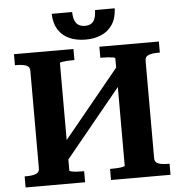

<svg xmlns="http://www.w3.org/2000/svg" viewBox="-60 -963 961 1019"><g transform="rotate(-5 421.0 -453.0)"><path d="M208 -151 588 -615 635 -569 255 -105ZM35 0V-59H46Q75 -59 94.5 -66Q114 -73 114 -95V-615Q114 -637 94.5 -644Q75 -651 46 -651H35V-710H352V-651H343Q328 -651 312 -650Q296 -649 285 -647Q274 -645 274 -641V-69Q274 -66 285 -63.5Q296 -61 312 -60Q328 -59 343 -59H352V0ZM490 0V-59H499Q514 -59 530 -60Q546 -61 557.5 -63.5Q569 -66 569 -69V-641Q569 -645 557.5 -647Q546 -649 530 -650Q514 -651 499 -651H490V-710H807V-651H796Q767 -651 747.5 -644Q728 -637 728 -615V-95Q728 -73 747.5 -66Q767 -59 796 -59H807V0ZM421 -754Q375 -754 337.5 -769.5Q300 -785 277.5 -819Q255 -853 253 -906H362Q363 -876 370.5 -859Q378 -842 391.5 -834.5Q405 -827 424 -827Q443 -827 456 -834.5Q469 -842 476 -859Q483 -876 484 -906H589Q587 -853 564 -819Q541 -785 504 -769.5Q467 -754 421 -754Z"/></g></svg>

Font: Roboto Serif 28pt SemiBold
Style: Regular
Weight: 600
Designer: Greg Gazdowicz
Foundry: Commercial Type
Version: Version 1.008